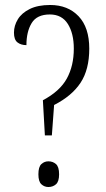

<svg xmlns="http://www.w3.org/2000/svg" viewBox="-20 -744 425 770"><path d="M160 -201 152 -342Q220 -378 248 -429Q276 -480 276 -549Q276 -610 252 -648Q228 -686 180 -686Q128 -686 107 -651.5Q86 -617 86 -563Q64 -563 50 -574Q36 -585 36 -613Q36 -641 51.5 -666.5Q67 -692 99.5 -708Q132 -724 181 -724Q252 -724 295 -679Q338 -634 338 -549Q338 -465 303 -412Q268 -359 197 -323L188 -201ZM174 6Q158 6 146 -5Q134 -16 134 -45Q134 -75 146 -86Q158 -97 174 -97Q192 -97 204.5 -86Q217 -75 217 -45Q217 -16 204.5 -5Q192 6 174 6Z"/></svg>

Font: Noto Serif Tamil ExtraCondensed Light
Style: Regular
Weight: 300
Width: 2
Designer: Indian Type Foundry, Tom Grace, and the Monotype Design Team
Foundry: Monotype Imaging Inc.
Version: Version 2.004; ttfautohint (v1.8.4.7-5d5b)